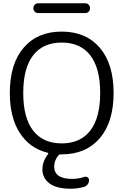

<svg xmlns="http://www.w3.org/2000/svg" viewBox="-20 -933 754 1173"><path d="M531.5 -595Q471 -673 357 -673Q243 -673 182.5 -595Q122 -517 122 -365Q122 -213 182.5 -135Q243 -57 357 -57Q471 -57 531.5 -135Q592 -213 592 -365Q592 -517 531.5 -595ZM270 0Q161 -27 100.5 -121.5Q40 -216 40 -365Q40 -543 124.5 -641.5Q209 -740 357 -740Q505 -740 589.5 -641.5Q674 -543 674 -365Q674 -187 589.5 -88.5Q505 10 357 10H352Q342 10 337 16Q311 48 311 84Q311 160 421 160Q458 160 494 148Q505 144 514.5 150Q524 156 524 167Q524 182 515.5 193.5Q507 205 493 209Q452 220 414 220Q324 220 281.5 187Q239 154 239 102Q239 53 274 8Q278 2 270 0ZM500 -913Q513 -913 521.5 -904.5Q530 -896 530 -883Q530 -870 521.5 -861.5Q513 -853 500 -853H214Q201 -853 192.5 -861.5Q184 -870 184 -883Q184 -896 192.5 -904.5Q201 -913 214 -913Z"/></svg>

Font: Rounded Mplus 1c
Style: Regular
Weight: 400
Version: Version 1.059.20150529